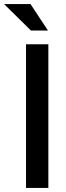

<svg xmlns="http://www.w3.org/2000/svg" viewBox="-61 -917 322 937"><path d="M66 -701H175V0H66ZM-41 -897H88L173 -768H90Z"/></svg>

Font: LT Superior Semi-bold
Style: Regular
Weight: 600
Designer: Daniel Lyons
Foundry: LyonsType
Version: Version 1.0